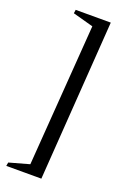

<svg xmlns="http://www.w3.org/2000/svg" viewBox="-154 -744 597 905"><g transform="rotate(20 144.5 -291.5)"><path d="M4.4 110 7.7 92 108.4 63.9 160.6 -646.9 57.8 -675 60.4 -693H236.4L180.4 110Z"/></g></svg>

Font: Ancizar Serif Light
Style: Italic
Weight: 300
Italic angle: -4°
Designer: Cesar Puertas, Viviana Monsalve, Julian Moncada, Julian Prieto, Jose Castro, Felipe Aragon, Mariel Hernandez, Sara Alarc
Version: Version 8.100